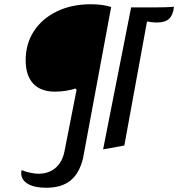

<svg xmlns="http://www.w3.org/2000/svg" viewBox="-20 -690 840 905"><path d="M198 195Q142 195 111 176.5Q80 158 80 126Q80 122 80.5 118Q81 114 82 112Q99 119 122 124Q145 129 161 129Q209 129 241.5 101.5Q274 74 284 23L341 -267L334 -273Q321 -267 293 -262.5Q265 -258 239 -258Q172 -258 136.5 -296Q101 -334 101 -406Q101 -484 140 -543.5Q179 -603 248.5 -636.5Q318 -670 409 -670Q462 -670 504 -657L371 58Q353 129 311 162Q269 195 198 195ZM466 14 598 -655H707Q741 -655 762.5 -656Q784 -657 800 -658Q796 -620 777.5 -602Q759 -584 721 -584Q706 -584 694.5 -585.5Q683 -587 673 -589L566 -4Z"/></svg>

Font: Sansita Swashed Light Light
Style: Regular
Weight: 300
Version: Version 1.003